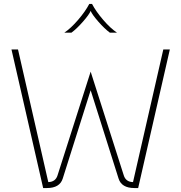

<svg xmlns="http://www.w3.org/2000/svg" viewBox="-20 -950 916 970"><path d="M838 -700 678 0H659Q594 0 579 -48L438 -494L297 -48Q282 0 217 0H198L38 -700H71L224 -30Q261 -31 271 -65L438 -588L605 -65Q615 -31 652 -30L805 -700ZM431 -930H445Q465 -892 501.5 -849.5Q538 -807 571 -785H535Q508 -805 476.5 -841Q445 -877 438 -895Q431 -877 399.5 -841Q368 -805 341 -785H305Q338 -807 374.5 -849.5Q411 -892 431 -930Z"/></svg>

Font: KoHo ExtraLight
Style: Regular
Weight: 275
Version: Version 1.000; ttfautohint (v1.6)